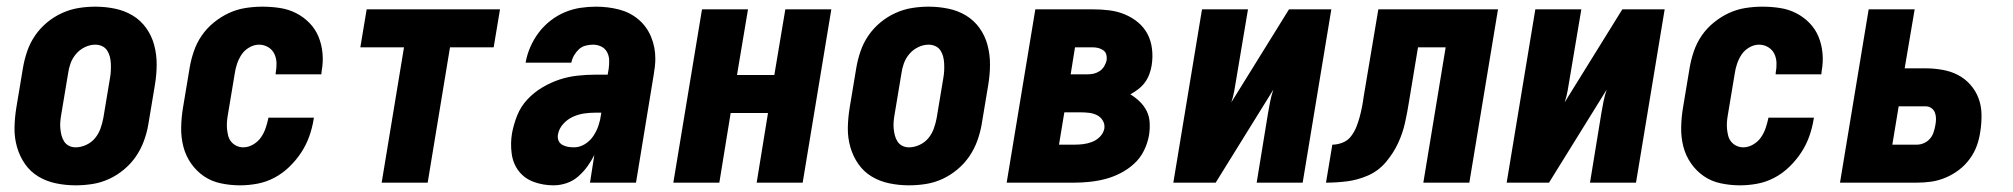

<svg xmlns="http://www.w3.org/2000/svg" viewBox="-20 -548 6040 576"><path d="M207 8Q177 8 148 2Q119 -4 95 -18.5Q71 -33 55 -56Q39 -79 31 -107Q23 -135 23.5 -164.5Q24 -194 29 -225L49 -345Q53 -369 61.5 -394Q70 -419 85 -441Q100 -463 121 -480.5Q142 -498 166.5 -509Q191 -520 216 -524Q241 -528 266 -528Q296 -528 325 -522Q354 -516 378 -501.5Q402 -487 418.5 -464Q435 -441 442.5 -413Q450 -385 450 -355.5Q450 -326 445 -295L425 -175Q421 -151 412 -126Q403 -101 388 -79Q373 -57 352 -39.5Q331 -22 307 -11Q283 0 257.5 4Q232 8 207 8ZM207 -106Q223 -106 239 -113.5Q255 -121 265.5 -134Q276 -147 281.5 -162.5Q287 -178 290 -194L310 -314Q312 -325 312.5 -336Q313 -347 312.5 -357.5Q312 -368 309.5 -378Q307 -388 301.5 -396.5Q296 -405 286.5 -409.5Q277 -414 266 -414Q250 -414 234.5 -406.5Q219 -399 208 -386Q197 -373 191.5 -357.5Q186 -342 184 -326L164 -206Q162 -195 161 -184Q160 -173 161 -162.5Q162 -152 164.5 -142Q167 -132 172.5 -123.5Q178 -115 187 -110.5Q196 -106 207 -106Z M700 8Q671 8 642.5 2Q614 -4 591.5 -19.5Q569 -35 553 -58Q537 -81 530 -108.5Q523 -136 523.5 -165.5Q524 -195 529 -225L549 -345Q553 -369 561.5 -394Q570 -419 585 -441Q600 -463 621.5 -480.5Q643 -498 667 -509Q691 -520 716.5 -524Q742 -528 767 -528Q794 -528 820 -524Q846 -520 868.5 -508.5Q891 -497 908.5 -479Q926 -461 935.5 -438Q945 -415 947.5 -388.5Q950 -362 945 -335L944 -325H807V-329Q810 -344 809.5 -359Q809 -374 803 -386.5Q797 -399 784.5 -406.5Q772 -414 757 -414Q742 -414 727.5 -405.5Q713 -397 704.5 -384Q696 -371 691 -356Q686 -341 684 -326L664 -206Q662 -195 661 -184Q660 -173 661 -162Q662 -151 664.5 -141Q667 -131 673.5 -123Q680 -115 689.5 -110.5Q699 -106 710 -106Q725 -106 739.5 -114.5Q754 -123 763 -136Q772 -149 777 -164Q782 -179 785 -193V-195H922L921 -191Q917 -165 908 -139.5Q899 -114 884 -91Q869 -68 848.5 -48Q828 -28 803.5 -15Q779 -2 752.5 3Q726 8 700 8Z M1125 0 1192 -406H1061L1080 -520H1480L1461 -406H1330L1263 0Z M1641 8Q1610 8 1582 -2Q1554 -12 1536.5 -34.5Q1519 -57 1515 -87.5Q1511 -118 1516 -148Q1521 -175 1531.5 -201.5Q1542 -228 1562 -249.5Q1582 -271 1607.5 -286Q1633 -301 1659 -309.5Q1685 -318 1712.5 -321Q1740 -324 1766 -324H1803L1806 -341Q1808 -355 1807.5 -368Q1807 -381 1801 -392Q1795 -403 1783.5 -408.5Q1772 -414 1759 -414Q1748 -414 1736.5 -411Q1725 -408 1716.5 -400Q1708 -392 1702 -381.5Q1696 -371 1694 -360H1557V-361Q1561 -384 1571 -407Q1581 -430 1596 -450Q1611 -470 1631.5 -486Q1652 -502 1675 -511.5Q1698 -521 1721.5 -524.5Q1745 -528 1768 -528Q1804 -528 1837 -519.5Q1870 -511 1895 -490Q1920 -469 1933 -438Q1946 -407 1946 -372Q1946 -360 1944.5 -347.5Q1943 -335 1941 -323L1888 0H1750L1763 -83Q1754 -65 1742 -48.5Q1730 -32 1714.5 -18.5Q1699 -5 1679.5 1.5Q1660 8 1641 8ZM1702 -106Q1719 -106 1734.5 -115.5Q1750 -125 1760 -140Q1770 -155 1775.5 -171.5Q1781 -188 1783 -204L1784 -210H1766Q1749 -210 1732 -207.5Q1715 -205 1698.5 -197.5Q1682 -190 1669.5 -176Q1657 -162 1654 -145Q1652 -135 1655.5 -126.5Q1659 -118 1667 -113.5Q1675 -109 1684 -107.5Q1693 -106 1702 -106Z M2000 0 2086 -520H2224L2191 -323H2303L2336 -520H2474L2388 0H2250L2284 -209H2172L2138 0Z M2707 8Q2677 8 2648 2Q2619 -4 2595 -18.5Q2571 -33 2555 -56Q2539 -79 2531 -107Q2523 -135 2523.5 -164.5Q2524 -194 2529 -225L2549 -345Q2553 -369 2561.5 -394Q2570 -419 2585 -441Q2600 -463 2621 -480.5Q2642 -498 2666.5 -509Q2691 -520 2716 -524Q2741 -528 2766 -528Q2796 -528 2825 -522Q2854 -516 2878 -501.5Q2902 -487 2918.5 -464Q2935 -441 2942.5 -413Q2950 -385 2950 -355.5Q2950 -326 2945 -295L2925 -175Q2921 -151 2912 -126Q2903 -101 2888 -79Q2873 -57 2852 -39.5Q2831 -22 2807 -11Q2783 0 2757.5 4Q2732 8 2707 8ZM2707 -106Q2723 -106 2739 -113.5Q2755 -121 2765.5 -134Q2776 -147 2781.5 -162.5Q2787 -178 2790 -194L2810 -314Q2812 -325 2812.5 -336Q2813 -347 2812.5 -357.5Q2812 -368 2809.5 -378Q2807 -388 2801.5 -396.5Q2796 -405 2786.5 -409.5Q2777 -414 2766 -414Q2750 -414 2734.5 -406.5Q2719 -399 2708 -386Q2697 -373 2691.5 -357.5Q2686 -342 2684 -326L2664 -206Q2662 -195 2661 -184Q2660 -173 2661 -162.5Q2662 -152 2664.5 -142Q2667 -132 2672.5 -123.5Q2678 -115 2687 -110.5Q2696 -106 2707 -106Z M3000 0 3086 -520H3259Q3284 -520 3308 -517Q3332 -514 3354 -505Q3376 -496 3394 -481Q3412 -466 3422.5 -446Q3433 -426 3436 -401.5Q3439 -377 3435 -352Q3433 -339 3428 -325.5Q3423 -312 3415 -301Q3407 -290 3395.5 -281Q3384 -272 3371 -265Q3386 -256 3399 -243.5Q3412 -231 3420 -215Q3428 -199 3429 -180Q3430 -161 3427 -142Q3423 -119 3412 -96.5Q3401 -74 3382.5 -57Q3364 -40 3341.5 -28.5Q3319 -17 3296 -11Q3273 -5 3249 -2.5Q3225 0 3202 0ZM3192 -325H3242Q3252 -325 3261 -327Q3270 -329 3278.5 -334.5Q3287 -340 3292.5 -349Q3298 -358 3300 -368Q3301 -376 3299 -384Q3297 -392 3290 -397Q3283 -402 3275 -404Q3267 -406 3258 -406H3205ZM3157 -114H3202Q3216 -114 3229 -115.5Q3242 -117 3255.5 -122Q3269 -127 3279.5 -137.5Q3290 -148 3293 -162Q3295 -175 3288.5 -186Q3282 -197 3271 -202.5Q3260 -208 3247.5 -209.5Q3235 -211 3222 -211H3173Z M3500 0 3586 -520H3724L3689 -312Q3686 -294 3683 -276.5Q3680 -259 3674 -241L3847 -520H3974L3888 0H3750L3784 -208Q3787 -226 3790.5 -243.5Q3794 -261 3800 -279L3627 0Z M3958 0 3977 -114Q3992 -114 4007.5 -120Q4023 -126 4033 -139Q4043 -152 4049 -167Q4055 -182 4059 -197Q4063 -212 4066 -227Q4069 -242 4071 -258L4115 -520H4474L4388 0H4250L4317 -406H4234L4207 -243Q4202 -211 4195 -179.5Q4188 -148 4174 -118Q4160 -88 4137.5 -61.5Q4115 -35 4084 -21.5Q4053 -8 4021 -4Q3989 0 3958 0Z M4500 0 4586 -520H4724L4689 -312Q4686 -294 4683 -276.5Q4680 -259 4674 -241L4847 -520H4974L4888 0H4750L4784 -208Q4787 -226 4790.5 -243.5Q4794 -261 4800 -279L4627 0Z M5200 8Q5171 8 5142.5 2Q5114 -4 5091.5 -19.5Q5069 -35 5053 -58Q5037 -81 5030 -108.5Q5023 -136 5023.5 -165.5Q5024 -195 5029 -225L5049 -345Q5053 -369 5061.5 -394Q5070 -419 5085 -441Q5100 -463 5121.5 -480.5Q5143 -498 5167 -509Q5191 -520 5216.5 -524Q5242 -528 5267 -528Q5294 -528 5320 -524Q5346 -520 5368.5 -508.5Q5391 -497 5408.5 -479Q5426 -461 5435.5 -438Q5445 -415 5447.5 -388.5Q5450 -362 5445 -335L5444 -325H5307V-329Q5310 -344 5309.5 -359Q5309 -374 5303 -386.5Q5297 -399 5284.5 -406.5Q5272 -414 5257 -414Q5242 -414 5227.5 -405.5Q5213 -397 5204.5 -384Q5196 -371 5191 -356Q5186 -341 5184 -326L5164 -206Q5162 -195 5161 -184Q5160 -173 5161 -162Q5162 -151 5164.5 -141Q5167 -131 5173.5 -123Q5180 -115 5189.5 -110.5Q5199 -106 5210 -106Q5225 -106 5239.5 -114.5Q5254 -123 5263 -136Q5272 -149 5277 -164Q5282 -179 5285 -193V-195H5422L5421 -191Q5417 -165 5408 -139.5Q5399 -114 5384 -91Q5369 -68 5348.5 -48Q5328 -28 5303.5 -15Q5279 -2 5252.5 3Q5226 8 5200 8Z M5500 0 5586 -520H5724L5694 -343H5757Q5782 -343 5807.5 -338.5Q5833 -334 5854 -323Q5875 -312 5891 -294Q5907 -276 5915.5 -253.5Q5924 -231 5924.5 -205Q5925 -179 5921 -154Q5918 -132 5910.5 -111Q5903 -90 5889 -71Q5875 -52 5856.5 -38Q5838 -24 5816.5 -15Q5795 -6 5773.5 -3Q5752 0 5730 0ZM5730 -114Q5741 -114 5751.5 -118.5Q5762 -123 5769.5 -131.5Q5777 -140 5780.5 -150.5Q5784 -161 5786 -172Q5788 -182 5788 -191.5Q5788 -201 5785 -209.5Q5782 -218 5774.5 -223.5Q5767 -229 5757 -229H5676L5657 -114Z"/></svg>

Font: Iosevka Heavy Oblique
Style: Regular
Weight: 900
Italic angle: -9°
Monospace: yes
Designer: Belleve Invis
Foundry: Belleve Invis
Version: Version 32.5.0; ttfautohint (v1.8.4)